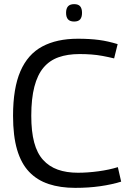

<svg xmlns="http://www.w3.org/2000/svg" viewBox="-20 -897 634 927"><path d="M43 -338Q43 -471 78.5 -553Q114 -635 184 -672.5Q254 -710 356 -710Q385 -710 410.5 -708.5Q436 -707 458.5 -704Q481 -701 503 -696Q525 -691 548 -684L531 -615Q502 -622 475 -627Q448 -632 420.5 -634Q393 -636 364 -636Q306 -636 262.5 -620.5Q219 -605 190 -570.5Q161 -536 146 -478.5Q131 -421 131 -338Q131 -262 145 -209.5Q159 -157 188 -125Q217 -93 259 -78Q301 -63 356 -63Q403 -63 455 -70Q507 -77 549 -90L565 -20Q542 -13 517 -7.5Q492 -2 464 2Q436 6 406 8Q376 10 343 10Q271 10 215 -8.5Q159 -27 120.5 -67.5Q82 -108 62.5 -174.5Q43 -241 43 -338ZM338 -793Q318 -793 308.5 -803.5Q299 -814 299 -835Q299 -856 308.5 -866.5Q318 -877 338 -877Q358 -877 367 -866.5Q376 -856 376 -835Q376 -814 367 -803.5Q358 -793 338 -793Z"/></svg>

Font: Georama ExtraCondensed Thin
Style: Regular
Weight: 400
Version: Version 1.001